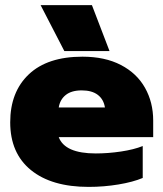

<svg xmlns="http://www.w3.org/2000/svg" viewBox="-20 -717 640 752"><path d="M139 -697H340L409 -517H232ZM20 -238Q20 -357 93 -426Q166 -495 303 -495Q391 -495 453.5 -462.5Q516 -430 548 -373Q580 -316 580 -245V-180H210Q234 -116 355 -116Q403 -116 453.5 -123.5Q504 -131 539 -145V-20Q501 -4 444 5.5Q387 15 327 15Q182 15 101 -51Q20 -117 20 -238ZM391 -296Q386 -328 363 -345.5Q340 -363 300 -363Q260 -363 237.5 -345Q215 -327 210 -296Z"/></svg>

Font: Prompt ExtraBold
Style: Regular
Weight: 800
Designer: Katatrad Team
Foundry: CadsonDemak
Version: Version 1.001